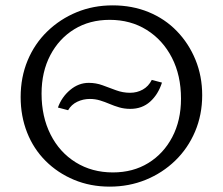

<svg xmlns="http://www.w3.org/2000/svg" viewBox="-20 -687 830 716"><path d="M389 9Q317 9 256 -16.5Q195 -42 150 -87Q105 -132 81 -193Q57 -254 57 -325Q57 -399 83 -461.5Q109 -524 156.5 -570Q204 -616 266 -641.5Q328 -667 400 -667Q473 -667 534 -642Q595 -617 639.5 -571Q684 -525 709 -464Q734 -403 734 -332Q734 -259 707.5 -196.5Q681 -134 633.5 -88Q586 -42 523.5 -16.5Q461 9 389 9ZM401 -44Q476 -44 533 -79Q590 -114 622.5 -176Q655 -238 655 -319Q655 -406 621 -472Q587 -538 527 -575.5Q467 -613 389 -613Q314 -613 257 -578Q200 -543 167.5 -481Q135 -419 135 -338Q135 -252 168.5 -185.5Q202 -119 262.5 -81.5Q323 -44 401 -44ZM234 -276 196 -286Q210 -325 241.5 -351.5Q273 -378 311 -378Q338 -378 362.5 -369Q387 -360 412.5 -350.5Q438 -341 465 -341Q491 -341 512.5 -353Q534 -365 546 -389L584 -379Q570 -335 540 -308Q510 -281 466 -281Q444 -281 425 -286.5Q406 -292 388.5 -299.5Q371 -307 353 -312.5Q335 -318 315 -318Q290 -318 268 -307.5Q246 -297 234 -276Z"/></svg>

Font: Ysabeau Office
Style: Regular
Weight: 400
Designer: Christian Thalmann (Catharsis Fonts)
Version: Version 2.001;gftools[0.9.30]; featfreeze: tnum,lnum,ss02